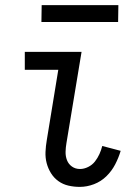

<svg xmlns="http://www.w3.org/2000/svg" viewBox="-20 -723 540 751"><path d="M292 8Q269 8 247.5 3Q226 -2 208.5 -14.5Q191 -27 179.5 -45.5Q168 -64 162.5 -85Q157 -106 158 -129Q159 -152 163 -175L208 -450H77V-520H299L240 -164Q237 -147 236.5 -129.5Q236 -112 242 -96.5Q248 -81 261.5 -71.5Q275 -62 293 -62Q309 -62 325 -70Q341 -78 351.5 -91.5Q362 -105 369 -120.5Q376 -136 380 -152L452 -133Q444 -106 430.5 -80Q417 -54 396 -33.5Q375 -13 347.5 -2.5Q320 8 292 8ZM142 -637 143 -703H443L442 -637Z"/></svg>

Font: Iosevka Curly Slab
Style: Italic
Weight: 400
Italic angle: -9°
Monospace: yes
Designer: Belleve Invis
Foundry: Belleve Invis
Version: Version 22.1.2; ttfautohint (v1.8.4)